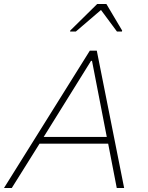

<svg xmlns="http://www.w3.org/2000/svg" viewBox="-37 -942 740 962"><path d="M-17 0 413 -688H448L585 0H548L505 -222H161L22 0ZM182 -256H498L424 -637H419ZM314 -784 315 -789 450 -922H496L575 -789L574 -784H549L469 -892L343 -784Z"/></svg>

Font: Saira Thin Thin
Style: Italic
Weight: 250
Italic angle: -12°
Version: Version 1.101